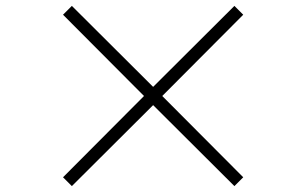

<svg xmlns="http://www.w3.org/2000/svg" viewBox="-20 -694 1040 652"><path d="M224 -62 500 -337 776 -62 806 -92 531 -368 806 -644 776 -674 500 -399 224 -674 194 -644 469 -368 194 -92Z"/></svg>

Font: Noto Serif CJK HK Light
Style: Regular
Weight: 300
Designer: Ryoko NISHIZUKA 西塚涼子 (kana & ideographs); Frank Grießhammer (Latin, Greek & Cyrillic); Wenlong ZHANG 张文龙 (bopomofo); San
Foundry: Adobe
Version: Version 2.001;hotconv 1.1.0;makeotfexe 2.6.0